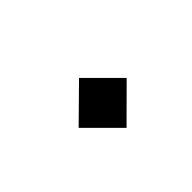

<svg xmlns="http://www.w3.org/2000/svg" viewBox="-25 -769 551 551"><g transform="rotate(45 250.0 -493.5)"><path d="M377 -491.2 279.8 -394 179.2 -496.1 275.9 -592.8Z"/></g></svg>

Font: Steps Mono
Style: Regular
Weight: 400
Width: 3
Version: Version 1.000;PS 001.000;hotconv 1.0.70;makeotf.lib2.5.58329